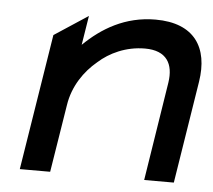

<svg xmlns="http://www.w3.org/2000/svg" viewBox="-40 -486 587 529"><g transform="rotate(5 253.5 -221.5)"><path d="M33 0H117L147 -187C155 -240 185 -283 220 -312C250 -339 295 -361 348 -361C408 -361 428 -325 420 -273L377 0H459L504 -283C519 -378 478 -443 370 -443C286 -443 222 -404 173 -356L186 -437L93 -376Z"/></g></svg>

Font: Charger Pro
Style: BdExtObl
Weight: 700
Designer: Jasper
Foundry: Cannot Into Space Fonts
Version: Version 1.09